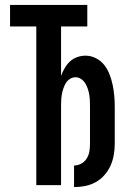

<svg xmlns="http://www.w3.org/2000/svg" viewBox="-20 -755 540 783"><path d="M282 8V-80Q297 -80 311 -87.5Q325 -95 333.5 -108.5Q342 -122 344.5 -137.5Q347 -153 347 -169V-320Q347 -332 346.5 -344.5Q346 -357 344 -369Q342 -381 338 -393Q334 -405 327.5 -415.5Q321 -426 310.5 -433Q300 -440 288 -440Q276 -440 265 -433Q254 -426 248 -415.5Q242 -405 238 -393Q234 -381 232 -369Q230 -357 229.5 -344.5Q229 -332 229 -320V0H128V-647H21V-735H336V-647H229V-446Q235 -462 244 -477.5Q253 -493 265.5 -504.5Q278 -516 294.5 -522Q311 -528 329 -528Q351 -528 371.5 -517.5Q392 -507 405.5 -489.5Q419 -472 427 -451Q435 -430 439.5 -408.5Q444 -387 446 -364.5Q448 -342 448 -320V-169Q448 -146 444 -123Q440 -100 430.5 -79Q421 -58 405.5 -40.5Q390 -23 370 -12Q350 -1 327.5 3.5Q305 8 282 8Z"/></svg>

Font: Iosevka SS18 Semibold
Style: Regular
Weight: 600
Monospace: yes
Designer: Belleve Invis
Foundry: Belleve Invis
Version: Version 25.1.1; ttfautohint (v1.8.4)